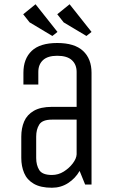

<svg xmlns="http://www.w3.org/2000/svg" viewBox="-20 -867 540 902"><path d="M380 0 354 -64Q334 -29 300 -7Q266 15 224 15Q171 15 139 -3.5Q107 -22 93.5 -54Q80 -86 80 -125V-225Q80 -265 93.5 -296.5Q107 -328 139 -346.5Q171 -365 224 -365H340V-529Q340 -564 317.5 -584.5Q295 -605 249 -605Q204 -605 182 -584.5Q160 -564 160 -529V-470H90V-525Q90 -591 129 -628Q168 -665 249 -665Q330 -665 370 -628Q410 -591 410 -525V0ZM340 -305H224Q179 -305 164.5 -282Q150 -259 150 -225V-125Q150 -91 164.5 -68Q179 -45 224 -45Q254 -45 279.5 -61Q305 -77 322 -99.5Q339 -122 340 -142ZM279 -762 249 -800 307 -847 410 -717 386 -698ZM119 -762 89 -800 147 -847 250 -717 226 -698Z"/></svg>

Font: Unica One
Style: Regular
Weight: 400
Designer: Eduardo Rodriguez Tunni
Foundry: Eduardo Rodriguez Tunni
Version: Version 2.000; ttfautohint (v1.8.4.7-5d5b);gftools[0.9.23]